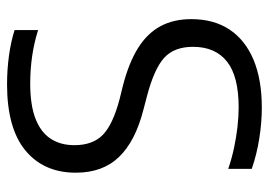

<svg xmlns="http://www.w3.org/2000/svg" viewBox="-134 -656 799 572"><g transform="rotate(-90 266.0 -370.5)"><path d="M231 9.5Q187 9.5 139.2 2Q91.5 -5.5 48.5 -20.5V-90.5Q79.5 -80 111.2 -73.2Q143 -66.5 173.5 -63Q204 -59.5 232 -59.5Q324 -59.5 368 -94.2Q412 -129 412 -195.5Q412 -252 378.8 -281.8Q345.5 -311.5 265.5 -332.5L225.5 -343Q131 -367 84 -415.8Q37 -464.5 37 -544.5Q37 -640 103.2 -694.8Q169.5 -749.5 300.5 -749.5Q343.5 -749.5 385.5 -743.8Q427.5 -738 462 -727V-657Q424 -669 383.8 -674.8Q343.5 -680.5 302.5 -680.5Q239 -680.5 198.5 -665Q158 -649.5 138.5 -620Q119 -590.5 119 -549Q119 -494.5 149.5 -464.5Q180 -434.5 255 -414.5L295.5 -404.5Q363.5 -387 407.5 -359.8Q451.5 -332.5 473 -293.2Q494.5 -254 494.5 -200.5Q494.5 -133.5 463.5 -86.8Q432.5 -40 373.5 -15.2Q314.5 9.5 231 9.5Z"/></g></svg>

Font: Encode Sans SC
Style: Regular
Weight: 400
Version: Version 3.002